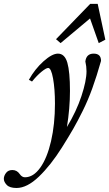

<svg xmlns="http://www.w3.org/2000/svg" viewBox="-107 -732 559 981"><path d="M202.6 -511.7 179.2 -531.7 354 -712.4H392.1L431.2 -529.3L397.5 -511.7L353 -637.7ZM-22.5 228.5Q-57.6 228.5 -72.5 212.9Q-87.4 197.3 -87.4 181.6Q-87.4 166.5 -76.2 151.6Q-64.9 136.7 -43.9 136.7Q-20.5 136.7 -6.3 157.2Q4.9 173.8 20.5 173.8Q63.5 173.8 98.6 124.8Q133.8 75.7 153.8 -10.7Q173.8 -97.2 173.8 -202.6Q173.8 -277.3 164.1 -331.1Q154.3 -384.8 139.2 -384.8Q128.9 -384.8 105.2 -365.5Q81.5 -346.2 56.6 -315.4L40.5 -324.2Q71.3 -379.4 115.2 -418.7Q159.2 -458 189 -458Q223.6 -458 237.1 -411.6Q250.5 -365.2 250.5 -267.1Q250.5 -178.2 234.9 -83Q283.2 -162.6 309.1 -241Q335 -319.3 335 -367.7Q335 -393.1 329.1 -418Q334 -458 371.6 -458Q409.2 -458 409.2 -420.9Q387.2 -343.3 365 -281.7Q342.8 -220.2 316.2 -166.5Q289.6 -112.8 267.6 -74.5Q245.6 -36.1 209.5 21.5Q152.3 112.3 91.8 170.4Q31.2 228.5 -22.5 228.5Z"/></svg>

Font: Elstob 8pt Medium
Style: Italic
Weight: 500
Italic angle: -20°
Designer: Peter S. Baker
Version: Version 1.015